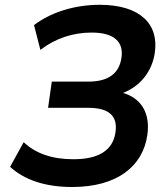

<svg xmlns="http://www.w3.org/2000/svg" viewBox="-20 -749 659 780"><path d="M272.9 10.7C456.5 10.7 560.5 -73.7 578.6 -200.7C590.8 -288.1 555.7 -348.6 480 -371.6C549.3 -398.4 598.1 -458.5 608.9 -534.7C626 -650.4 550.3 -729.5 384.8 -729.5C280.8 -729.5 184.6 -697.8 118.2 -647L144 -546.4C205.1 -593.3 276.4 -616.7 352.5 -616.7C445.3 -616.7 482.4 -577.6 473.6 -515.6C464.8 -451.2 420.9 -417.5 339.8 -417.5H190.4L175.3 -311H338.4C422.9 -311 459 -277.8 449.2 -211.9C439 -139.2 382.3 -102.1 278.3 -102.1C191.4 -102.1 124.5 -125.5 76.2 -171.4L21 -71.3C77.6 -19.5 160.6 10.7 272.9 10.7Z"/></svg>

Font: Winston SemiBold
Style: Italic
Weight: 600
Italic angle: -8.13011°
Designer: Vernon Adams, Kim Jin-seong, David Berlow, Cristiano Sobral
Foundry: The Winston Project Authors
Version: Version 3.004